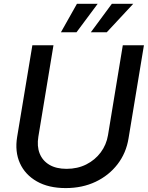

<svg xmlns="http://www.w3.org/2000/svg" viewBox="-20 -962 765 994"><path d="M320.3 11.7Q231.4 11.7 170.7 -22.9Q109.9 -57.6 83 -117.4Q56.2 -177.2 68.8 -253.4L147.5 -727.5H256.8L178.7 -254.9Q170.4 -205.1 185.3 -167.5Q200.2 -129.9 235.6 -108.9Q271 -87.9 324.7 -87.9Q381.3 -87.9 426.8 -110.8Q472.2 -133.8 501.5 -173.1Q530.8 -212.4 539.1 -262.2L615.7 -727.5H725.1L645.5 -246.1Q633.3 -169.9 588.6 -111.8Q543.9 -53.7 475.1 -21Q406.2 11.7 320.3 11.7ZM376 -794.9H295.4L378.4 -942.4H485.8ZM532.7 -794.9H450.2L559.1 -942.4H669.9Z"/></svg>

Font: Inter 24pt Medium
Style: Italic
Weight: 500
Italic angle: -9.3988°
Designer: Rasmus Andersson
Foundry: rsms
Version: Version 4.001;git-66647c0bb